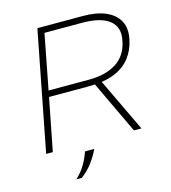

<svg xmlns="http://www.w3.org/2000/svg" viewBox="-127 -802 966 1086"><g transform="rotate(-15 356.5 -258.5)"><path d="M57 0 193 -700H459Q540 -700 593.5 -676.5Q647 -653 670 -609Q693 -565 679 -502Q668 -446 634.5 -401.5Q601 -357 541 -332Q481 -307 388 -307H156L96 0ZM163 -343H400Q498 -343 560.5 -383Q623 -423 639 -505Q656 -582 606 -623Q556 -664 444 -664H225ZM571 0 423 -313 459 -327 615 0ZM185 183Q219 151 239.5 116Q260 81 273 43H327Q310 80 284 115.5Q258 151 217 183Z"/></g></svg>

Font: REM Thin
Style: Italic
Weight: 250
Italic angle: -11°
Designer: Octavio Pardo
Foundry: Ashler Design
Version: Version 1.005;gftools[0.9.28]